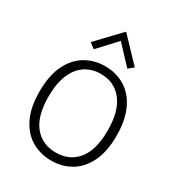

<svg xmlns="http://www.w3.org/2000/svg" viewBox="-204 -989 1035 1126"><g transform="rotate(30 313.5 -426.5)"><path d="M314 11Q240.5 11 181.2 -23.8Q122 -58.5 87.5 -129.2Q53 -200 53 -307Q53 -414.5 87.2 -485.5Q121.5 -556.5 180.8 -592Q240 -627.5 314 -627.5Q367 -627.5 414 -608.8Q461 -590 497 -551Q533 -512 553.8 -451.2Q574.5 -390.5 574.5 -307Q574.5 -200 540 -129.2Q505.5 -58.5 446.5 -23.8Q387.5 11 314 11ZM314 -43.5Q407.5 -43.5 460.8 -110.2Q514 -177 514 -308Q514 -437.5 460.5 -506.5Q407 -575.5 314 -575.5Q253 -575.5 208 -545Q163 -514.5 138.2 -454.8Q113.5 -395 113.5 -307Q113.5 -176.5 167.2 -110Q221 -43.5 314 -43.5ZM432 -679.5 317.5 -801.5 204.5 -679.5 168.5 -707.5 317.5 -864 466.5 -707.5Z"/></g></svg>

Font: Betina Sans Light
Style: Regular
Weight: 300
Designer: Jonathan Pinhorn (font) & Cristiano Sobral (main changes)
Version: Version 2.001;October 6, 2020;FontCreator 13.0.0.2681 64-bit